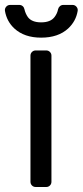

<svg xmlns="http://www.w3.org/2000/svg" viewBox="-45 -747 331 767"><path d="M76.7 -21V-524.9Q76.7 -533.4 82.7 -539.4Q88.8 -545.5 97.7 -545.5H139.9Q148.4 -545.5 154.5 -539.4Q160.5 -533.4 160.5 -524.9V-21Q160.5 -12.1 154.5 -6Q148.4 0 139.9 0H97.7Q88.8 0 82.7 -6Q76.7 -12.1 76.7 -21ZM187.1 -710.6Q183.9 -693.2 172.6 -678.6Q156.6 -657.7 119.3 -657.7Q82 -657.7 66.4 -678.6Q56.5 -692.8 52.6 -710.2Q51.1 -717.7 45.5 -722.5Q39.8 -727.3 32.3 -727.3H-4.6Q-14.2 -727.3 -20.4 -720Q-26.6 -712.7 -25.2 -703.5Q-18.1 -661.6 12.4 -633.2Q52.2 -596.6 119.3 -596.6Q187.5 -596.6 227.3 -633.2Q258.5 -662.3 265.3 -703.5Q266.7 -712.7 260.5 -720Q254.3 -727.3 244.7 -727.3H207.7Q200.3 -727.3 194.6 -722.5Q188.9 -717.7 187.1 -710.6Z"/></svg>

Font: DeltaSans
Style: Regular
Weight: 400
Designer: Rasmus Andersson
Foundry: rsms
Version: Version 3.012